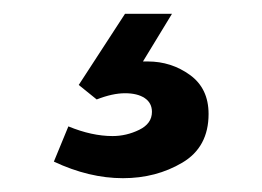

<svg xmlns="http://www.w3.org/2000/svg" viewBox="-20 -20 379 278"><path d="M229 0H161L94 103L120 124Q143 115 161 115Q179 115 189.5 122Q200 129 200 142Q200 159 181.5 168Q163 177 143 177Q113 177 79 163L58 214Q109 238 158 238Q206 238 244 215.5Q282 193 282 145Q282 108 255 88.5Q228 69 194 69H187Z"/></svg>

Font: Geom
Style: Bold
Weight: 700
Version: Version 1.102